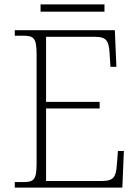

<svg xmlns="http://www.w3.org/2000/svg" viewBox="-20 -851 633 871"><path d="M164 -798H454V-831H164ZM47 0H535L542 -166H515L510 -102C506 -49 496 -30 442 -30H189V-359H432V-389H189V-684H410C464 -684 473 -665 477 -612L481 -548H508L501 -714H47V-689H84C133 -689 146 -679 146 -605V-108C146 -35 133 -25 84 -25H47Z"/></svg>

Font: Noto Serif Gurmukhi ExtraLight
Style: Regular
Weight: 200
Designer: Vaibhav Singh and the Monotype Design Team
Foundry: Monotype Imaging Inc.
Version: Version 2.004